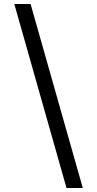

<svg xmlns="http://www.w3.org/2000/svg" viewBox="-20 -812 489 967"><path d="M52 -792H134L397 135H315Z"/></svg>

Font: lbangla85
Style: Book
Weight: 400
Designer: Jelle Bosma - Monotype Design Team
Foundry: Monotype Imaging Inc.
Version: Version 2.003